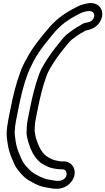

<svg xmlns="http://www.w3.org/2000/svg" viewBox="-20 -797 668 1217"><path d="M394.3 283.9C406.3 296.5 405.5 319.8 388.1 336.1C376.4 346.9 358.1 352.3 329.4 348.3L313.4 345.4C299.9 342.9 286.3 341.5 275.5 339C258.5 332.3 245 328.8 235 323.8C220.9 314.7 207.3 309.5 198.1 303.9C176.9 291.3 163.4 276 145.9 256.9L131.5 238.8C122.7 226.2 116.3 210.6 107.7 191.3C94.8 163.6 83.5 129.6 79.2 98.6C76.8 71.7 73.6 66.3 73.1 42.2C73.9 15.4 76.9 -9.4 82.6 -38L97.6 -113C112.5 -188.1 131 -264.7 154.8 -326.4C168.2 -361.3 178.9 -381.6 193.8 -410.5C228.3 -477.4 283.3 -541.6 331.4 -599.2C370.1 -642.3 414.6 -674.2 464.6 -700C486.4 -710 494.7 -716.2 507.9 -720.2C536.1 -728.7 555.9 -730.2 567.3 -720.7C580.5 -709.7 582 -688.6 565.5 -670.5C556 -660.2 550.8 -658.4 530.4 -653.9C506.9 -651.9 493.6 -639 489.2 -636.4C459.8 -621.6 434.1 -602.5 411 -584.6C385 -565.3 364.2 -535 347.7 -515.3C316.3 -477 284.1 -432.4 258.1 -388C246.1 -367.5 235.2 -348 224.5 -316.7C202.5 -255.4 184.6 -183.5 170.8 -114L155.6 -38C149.4 -7.2 148.5 22.6 148.5 44.9C148.5 60.8 152.8 80.8 158.7 100.5C164.7 118.3 168.7 135.5 177.7 152.9C189.2 180.3 202.4 199.2 220.4 218.3C238.3 240 265.1 250.5 282.7 259.2C295.3 265.7 304 266.8 309.1 268C317.8 271 330.9 272.9 338.2 273.8L353.8 275.8C354.8 275.9 356.2 276 356.9 276H368.9C380.8 276 388 277.3 394.3 283.9ZM378 226H368.4L355.2 224.3C351.1 223.5 337.9 221.1 331.6 219.6C301.3 212.5 273.8 194.4 261.3 181.2C232.9 151.1 222.4 122 207.7 77.5C204.2 65.6 202.1 49.4 199.5 33.3C199.6 13.1 200.7 -13.4 205.6 -38L220.8 -114C234.4 -182.1 251.5 -251.1 272.5 -309.3C281.3 -335.1 289 -346.2 301.6 -370.8C324.3 -409.5 356.1 -453.7 384.7 -488.7C403.4 -511.1 423.3 -537.2 437 -547.4C460.1 -565.3 482.9 -581.8 505.6 -593.1C514.7 -597.7 522.7 -603.5 523.9 -604C525.6 -604 527.4 -604.2 529.1 -604.6C552.1 -609.5 577.7 -616.7 600.4 -641.5C638.9 -683.6 635.2 -735.8 604.5 -761.3C574.1 -786.7 531.8 -776.7 502.2 -767.8C478.5 -760.7 464.1 -751.4 449.1 -743.7C391.8 -714.3 340.6 -677.6 295.3 -626.8C246.2 -568.1 189.3 -503.1 149.4 -426.2C134.4 -399.9 119.9 -373.4 107.1 -334.9C82 -269.2 62.7 -189.1 47.6 -113L32.6 -38C26.3 -6.6 22.9 21.5 22.1 51.8C22.7 83.5 26.6 91.1 28.5 113.4C33.7 152.2 46.4 188.6 60.4 218.7C68.3 236.5 75.6 257.3 88.7 273.7L103.9 292.7C120.3 313.2 138.8 332 165.7 348C179.7 356.5 194.6 363.9 203.8 368.7C233.5 383.9 257.9 389.9 295.5 394.7L311.7 397.7C348.8 403.2 387.8 398.2 419.2 368.9C484.5 307.9 449 221.3 378 226Z"/></svg>

Font: Smoothie
Style: OutlineIt
Weight: 400
Foundry: Cannot Into Space Fonts
Version: Version 0.8